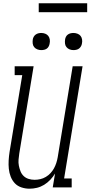

<svg xmlns="http://www.w3.org/2000/svg" viewBox="-20 -1137 549 1165"><path d="M159 8Q134 8 110 0Q86 -8 70 -25Q54 -42 45 -65Q36 -88 33.5 -113Q31 -138 32.5 -163.5Q34 -189 38 -215L115 -681H69V-735H184L97 -206Q94 -187 92.5 -168Q91 -149 94.5 -131.5Q98 -114 104.5 -97.5Q111 -81 123.5 -69Q136 -57 153.5 -51.5Q171 -46 190 -46Q207 -46 224.5 -50Q242 -54 258 -63.5Q274 -73 286.5 -86.5Q299 -100 307.5 -115.5Q316 -131 321.5 -148Q327 -165 330 -182L421 -735H481L369 -54H415V0H300L314 -84Q302 -64 285 -46Q268 -28 247.5 -15.5Q227 -3 204.5 2.5Q182 8 159 8ZM426 -833Q413 -833 402 -837.5Q391 -842 383.5 -851Q376 -860 374.5 -872.5Q373 -885 375 -898Q376 -906 380.5 -914.5Q385 -923 392.5 -928Q400 -933 408.5 -935Q417 -937 426 -937Q438 -937 450 -932.5Q462 -928 469 -919Q476 -910 478 -897.5Q480 -885 477 -872Q476 -864 471 -855.5Q466 -847 459 -842Q452 -837 443 -835Q434 -833 426 -833ZM230 -833Q218 -833 206.5 -837.5Q195 -842 187.5 -851Q180 -860 178.5 -872.5Q177 -885 179 -898Q180 -906 185 -914.5Q190 -923 197.5 -928Q205 -933 213.5 -935Q222 -937 230 -937Q243 -937 254.5 -932.5Q266 -928 273 -919Q280 -910 282 -897.5Q284 -885 281 -872Q280 -864 275.5 -855.5Q271 -847 264 -842Q257 -837 248 -835Q239 -833 230 -833ZM215 -1063V-1117H509V-1063Z"/></svg>

Font: Iosevka QP Light
Style: Italic
Weight: 300
Italic angle: -9°
Designer: Belleve Invis
Foundry: Belleve Invis
Version: Version 20.0.0; ttfautohint (v1.8.4)